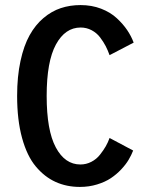

<svg xmlns="http://www.w3.org/2000/svg" viewBox="-20 -726 610 757"><path d="M295 11Q242.5 11 199 -8.8Q155.5 -28.5 121 -69.8Q86.5 -111 67 -182Q47.5 -253 47.5 -348Q47.5 -424.5 60.8 -485.5Q74 -546.5 96.8 -587.2Q119.5 -628 151.5 -655Q183.5 -682 219.8 -694Q256 -706 297.5 -706Q341.5 -706 378.5 -691.8Q415.5 -677.5 440.5 -654.2Q465.5 -631 481.5 -607.2Q497.5 -583.5 507 -558L412 -508.5Q405.5 -527 396.8 -544Q388 -561 374.5 -578.8Q361 -596.5 341 -607Q321 -617.5 298 -617.5Q237 -617.5 200.5 -550.5Q164 -483.5 164 -348Q164 -212 200 -144.8Q236 -77.5 297 -77.5Q320 -77.5 340.2 -88Q360.5 -98.5 374.2 -116Q388 -133.5 397 -149.2Q406 -165 412 -182L505 -132.5Q498 -114.5 487.2 -96.2Q476.5 -78 458 -58.2Q439.5 -38.5 417 -23.5Q394.5 -8.5 362.8 1.2Q331 11 295 11Z"/></svg>

Font: League Mono Narrow Medium
Style: Regular
Weight: 500
Width: 3
Designer: Tyler Finck
Foundry: The League of Moveable Type / Tyler Finck
Version: Version 2.210